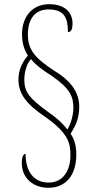

<svg xmlns="http://www.w3.org/2000/svg" viewBox="-20 -780 453 916"><path d="M211 116C294 116 344 56 344 -42C344 -93 331 -121 317 -142C339 -179 358 -211 358 -272C358 -336 321 -393 241 -441C150 -501 113 -540 113 -615C113 -690 147 -735 212 -735C288 -735 304 -693 304 -627C318 -627 326 -638 326 -668C326 -719 291 -760 215 -760C133 -760 85 -699 85 -617C85 -572 97 -540 113 -515C84 -481 68 -444 68 -400C68 -333 106 -282 198 -221C309 -142 316 -94 316 -39C316 31 283 91 212 91C137 91 102 33 102 -46C92 -46 84 -32 84 -2C84 73 142 116 211 116ZM301 -162C291 -177 262 -210 212 -244C119 -312 96 -341 96 -400C96 -440 109 -478 128 -498C150 -470 186 -444 227 -418C317 -356 330 -317 330 -265C330 -226 315 -183 301 -162Z"/></svg>

Font: Noto Serif Devanagari ExtraCondensed Thin
Style: Regular
Weight: 100
Width: 2
Designer: Universal Thirst, Indian Type Foundry and the Monotype Design Team
Foundry: Monotype Imaging Inc.
Version: Version 2.004